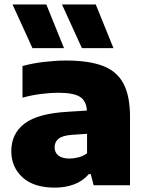

<svg xmlns="http://www.w3.org/2000/svg" viewBox="-20 -828 655 858"><path d="M226 10.5Q130.5 10.5 80.5 -35.5Q30.5 -81.5 30.5 -152.5Q30.5 -231 90 -276Q149.5 -321 282.5 -328.5L368.5 -334Q365.5 -378 336.5 -395.8Q307.5 -413.5 239.5 -413.5Q206 -413.5 162.8 -408Q119.5 -402.5 80.5 -391.5V-533Q126 -545.5 178.5 -551.5Q231 -557.5 275.5 -557.5Q375.5 -557.5 438.5 -534Q501.5 -510.5 531.2 -455.5Q561 -400.5 561 -306V0H398.5L385.5 -50H377Q350 -18.5 310.8 -4Q271.5 10.5 226 10.5ZM224 -169.5Q224 -146.5 240.8 -133Q257.5 -119.5 290.5 -119.5Q310 -119.5 330.5 -124.8Q351 -130 369 -143V-230L302 -225.5Q259.5 -222.5 241.8 -208.2Q224 -194 224 -169.5ZM346 -613 257 -808H408L487 -613ZM125 -613 36 -808H187L266 -613Z"/></svg>

Font: Encode Sans SemiExpanded SemiExpanded ExtraBold
Style: Regular
Weight: 800
Width: 6
Designer: Multiple Designers
Foundry: Impallari Type
Version: Version 3.000; ttfautohint (v1.8.3) -l 8 -r 50 -G 200 -x 14 